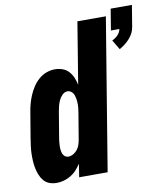

<svg xmlns="http://www.w3.org/2000/svg" viewBox="-86 -838 788 917"><g transform="rotate(-10 308.0 -379.5)"><path d="M522 -569 494 -616Q510 -623 522 -635.5Q534 -648 537 -664H496L513 -767H616L599 -664Q597 -649 590 -635Q583 -621 572 -608.5Q561 -596 548.5 -586.5Q536 -577 522 -569ZM116 8Q97 8 80.5 2Q64 -4 53 -17Q42 -30 35.5 -46Q29 -62 25.5 -79.5Q22 -97 21 -115Q20 -133 20.5 -151Q21 -169 23.5 -187.5Q26 -206 29 -225L49 -345Q52 -365 57.5 -385.5Q63 -406 71.5 -426Q80 -446 92 -464.5Q104 -483 121 -498Q138 -513 158.5 -520.5Q179 -528 200 -528Q219 -528 237 -521.5Q255 -515 267 -501.5Q279 -488 286 -471.5Q293 -455 297 -436L346 -735H484L363 0H225L235 -64Q225 -49 212.5 -35Q200 -21 184 -11.5Q168 -2 150.5 3Q133 8 116 8ZM192 -106Q204 -106 216 -113Q228 -120 236 -130.5Q244 -141 248 -153.5Q252 -166 254 -178L274 -298Q276 -310 277.5 -321.5Q279 -333 279 -344.5Q279 -356 277.5 -367Q276 -378 272.5 -388.5Q269 -399 260.5 -406.5Q252 -414 241 -414Q227 -414 216 -403Q205 -392 199 -379Q193 -366 189.5 -352.5Q186 -339 184 -326L164 -206Q162 -196 161 -186Q160 -176 159.5 -166Q159 -156 160 -146Q161 -136 164 -127Q167 -118 174.5 -112Q182 -106 192 -106Z"/></g></svg>

Font: Iosevka SS04 Heavy
Style: Italic
Weight: 900
Italic angle: -9°
Monospace: yes
Designer: Belleve Invis
Foundry: Belleve Invis
Version: Version 19.0.0; ttfautohint (v1.8.4)